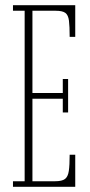

<svg xmlns="http://www.w3.org/2000/svg" viewBox="-20 -720 345 740"><path d="M30 0V-21.5H75V-678.5H30V-700H270V-578H248.5Q248.5 -618.5 245.8 -640.2Q243 -662 232 -670.2Q221 -678.5 195 -678.5H105V-361.5H222V-415.5H242.5V-286.5H222V-339.5H105V-21.5H193Q219 -21.5 230.5 -30.2Q242 -39 245.2 -61Q248.5 -83 248.5 -123.5H270V0Z"/></svg>

Font: Imbue 48pt Thin
Style: Regular
Weight: 250
Designer: Tyler Finck
Foundry: Etcetera Type Company
Version: Version 1.102